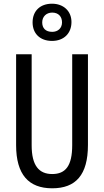

<svg xmlns="http://www.w3.org/2000/svg" viewBox="-20 -1007 562 1037"><path d="M261 -786C325 -786 366 -827 366 -888C366 -948 322 -987 261 -987C196 -987 156 -947 156 -886C156 -826 196 -786 261 -786ZM262 -835C226 -835 208 -855 208 -886C208 -917 230 -939 262 -939C296 -939 315 -917 315 -886C315 -855 293 -835 262 -835ZM455 -224V-714H370V-223C370 -111 334 -67 262 -67C191 -67 151 -112 151 -222V-714H67V-223C67 -64 135 10 262 10C389 10 455 -62 455 -224Z"/></svg>

Font: Noto Sans Arabic UI XCn
Style: Regular
Weight: 400
Width: 2
Designer: Monotype Design Team, Nadine Chahine and Nizar Qandah
Foundry: Monotype Imaging Inc.
Version: Version 2.010